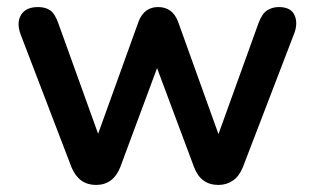

<svg xmlns="http://www.w3.org/2000/svg" viewBox="-20 -516 891 544"><path d="M252 8Q204 8 183 -41L39 -417Q26 -451 39.5 -473.5Q53 -496 88 -496Q109 -496 122.5 -486.5Q136 -477 146 -448L258 -137L373 -456Q389 -496 428 -496Q468 -496 484 -456L599 -136L713 -452Q723 -478 737.5 -487Q752 -496 770 -496Q805 -496 815 -472Q825 -448 812 -417L668 -42Q658 -17 640 -4.5Q622 8 599 8Q549 8 530 -42L425 -323L321 -43Q301 8 252 8Z"/></svg>

Font: Chiron GoRound TC M
Style: Regular
Weight: 500
Designer: Ryoko NISHIZUKA 西塚涼子 (kana, bopomofo & ideographs); Paul D. Hunt (Latin, Greek & Cyrillic); Sandoll Communications 산돌커뮤니
Foundry: Adobe
Version: Version 1.000;hotconv 1.1.1;makeotfexe 2.6.0